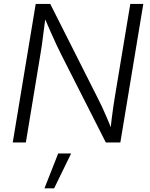

<svg xmlns="http://www.w3.org/2000/svg" viewBox="-20 -748 789 1008"><path d="M46.9 0 167.5 -727.5H243.7L493.7 -231.9Q503.4 -213.9 515.6 -187.3Q527.8 -160.6 541.5 -128.9Q555.2 -97.2 568.4 -62L559.1 -59.6Q562.5 -93.8 566.7 -127Q570.8 -160.2 575.2 -189.9Q579.6 -219.7 583.5 -242.7L664.1 -727.5H732.4L611.8 0H535.6L301.8 -460.9Q289.6 -485.4 276.1 -513.9Q262.7 -542.5 246.6 -578.9Q230.5 -615.2 209.5 -664.1L220.2 -667.5Q213.9 -620.1 209 -581.3Q204.1 -542.5 200 -512.7Q195.8 -482.9 191.9 -461.4L115.7 0ZM213.4 240.7 285.6 57.6H353.5L264.2 240.7Z"/></svg>

Font: Inter 18pt Light
Style: Italic
Weight: 300
Italic angle: -9.3988°
Designer: Rasmus Andersson
Foundry: rsms
Version: Version 4.001;git-66647c0bb